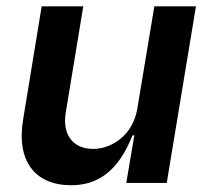

<svg xmlns="http://www.w3.org/2000/svg" viewBox="-20 -565 644 593"><path d="M199.6 7.1C282 7.1 345.2 -35.9 389.2 -147H394.9L370 0H495L585.2 -545.5H456.7L404.1 -229.4C390.3 -146.3 323.9 -105.1 267.8 -105.1C205.6 -105.1 171.5 -148.8 183.2 -218L237.2 -545.5H108.7L51.8 -198.2C29.1 -67.1 88.8 7.1 199.6 7.1Z"/></svg>

Font: Riot Sans 2.0
Style: Bold Italic
Weight: 600
Italic angle: -9.39999°
Designer: Rasmus Andersson
Foundry: rsms
Version: Version 3.006;hotconv 1.0.109;makeotfexe 2.5.65596